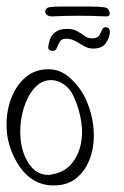

<svg xmlns="http://www.w3.org/2000/svg" viewBox="-25 -570 378 585"><path d="M138.8 -5Q57.8 -5 15.8 -96Q-3.9 -138 -5 -184Q-6.1 -230 8.8 -269.5Q23.7 -309 52.4 -334Q81.1 -359 123.1 -359Q160.1 -359 190.1 -331Q220 -303 235.9 -269Q256.3 -224 260 -177.5Q263.8 -131 250.8 -92Q237.8 -53 209.8 -29Q181.8 -5 138.8 -5ZM122.5 -37Q128.5 -37 129.2 -38Q166.1 -43 188.3 -66Q210.5 -89 219.5 -123.5Q228.5 -158 222.8 -198Q217 -238 199 -277Q188.7 -300 169.7 -313Q150.7 -326 130.7 -326Q101.7 -326 80.3 -302Q58.8 -278 47.4 -241Q35.9 -204 36.7 -163.5Q37.6 -123 52 -91Q76.5 -37 122.5 -37ZM134.8 -415Q130.8 -415 126.2 -417.5Q121.6 -420 122 -427Q122.9 -436 126.9 -449Q130.9 -462 143.6 -472Q156.3 -482 180.3 -482Q198.3 -482 210.4 -475Q222.6 -468 232.8 -460.5Q243 -453 256 -453Q273 -453 278.5 -464Q283.9 -475 287.3 -482Q291.2 -487 296.2 -487Q310.2 -487 309.9 -471Q308.6 -455 297.4 -438.5Q286.2 -422 258.2 -422Q244.2 -422 231.4 -429.5Q218.7 -437 205.5 -444.5Q192.2 -452 176.2 -452Q162.2 -452 156.9 -442.5Q151.6 -433 147.2 -422Q144.8 -415 134.8 -415ZM131.9 -520Q125.9 -520 120.2 -523Q114.5 -526 113.1 -532Q111.9 -537 115.3 -542Q118.6 -547 125.4 -548Q135.9 -550 156.9 -550Q177.9 -550 202.9 -550Q227.9 -550 251.9 -550Q275.9 -550 291.4 -548Q305.9 -546 308.9 -533Q311.9 -520 297.9 -520Q278.6 -521 258 -521.5Q237.4 -522 216.4 -522Q194.4 -522 173.5 -521.5Q152.6 -521 131.9 -520Z"/></svg>

Font: Oooh Baby
Style: Normal
Weight: 400
Designer: Robert E. Leuschke
Foundry: Robert E. Leuschke
Version: Version 1.011; ttfautohint (v1.8.3)